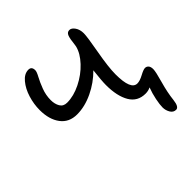

<svg xmlns="http://www.w3.org/2000/svg" viewBox="-167 -589 915 915"><g transform="rotate(-45 290.5 -131.5)"><path d="M165 -132.8Q111.3 -132.8 82.3 -171.6Q53.2 -210.4 53.2 -273.9Q53.2 -313.5 65.4 -353.3Q77.6 -393.1 100.6 -420.7Q123.5 -448.2 150.9 -448.2Q172.9 -448.2 172.9 -422.9Q172.9 -412.6 160.6 -390.1Q148.4 -367.7 136.2 -335.7Q124 -303.7 124 -270Q124 -243.7 135 -224.9Q146 -206.1 170.9 -206.1Q215.3 -206.1 263.4 -230Q311.5 -253.9 346.2 -291Q380.9 -328.1 390.1 -365.2Q392.1 -375 392.1 -377.9Q395.5 -412.6 401.6 -428.2Q407.7 -443.8 422.9 -443.8Q437 -443.8 449 -426.5Q460.9 -409.2 460.9 -383.8Q460.9 -361.3 445.1 -273.7Q429.2 -186 429.2 -138.2Q429.2 -34.2 472.2 -34.2Q489.3 -34.2 514.2 -47.6Q539.1 -61 549.8 -61Q560.5 -61 567.4 -53Q574.2 -44.9 574.2 -28.8Q574.2 -12.2 558.6 42.5Q543 97.2 538.1 143.1Q533.2 185.1 514.2 185.1Q496.1 185.1 486.1 168Q476.1 150.9 476.1 130.9Q476.1 112.8 482.4 81.1Q488.8 49.3 500 20Q484.4 27.8 465.8 27.8Q412.6 27.8 386.7 -16.1Q360.8 -60.1 360.8 -134.8Q360.8 -163.1 368.2 -227.1Q327.1 -185.1 272.2 -158.9Q217.3 -132.8 165 -132.8Z"/></g></svg>

Font: Shantell Sans Irregular Bouncy
Style: Regular
Weight: 300
Designer: Stephen Nixon, Anya Danilova, Shantell Martin
Foundry: Arrow Type
Version: Version 1.006;[9816181b4]